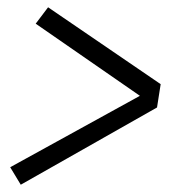

<svg xmlns="http://www.w3.org/2000/svg" viewBox="-20 -603 515 527"><path d="M37 -96 8 -144 364 -340 78 -538 112 -583 421 -372 411 -308Z"/></svg>

Font: Iosevka QP Light
Style: Italic
Weight: 300
Italic angle: -9°
Designer: Belleve Invis
Foundry: Belleve Invis
Version: Version 20.0.0; ttfautohint (v1.8.4)